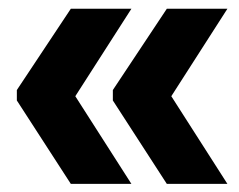

<svg xmlns="http://www.w3.org/2000/svg" viewBox="-20 -470 561 450"><path d="M381.5 -244.5 513 -39H371L244.5 -234.5V-259L371 -449.5H513ZM156.5 -244.5 288 -39H146L19.5 -234.5V-259L146 -449.5H288Z"/></svg>

Font: Anek Latin
Style: Bold
Weight: 700
Designer: Yesha Goshar
Foundry: Ek Type
Version: Version 1.003